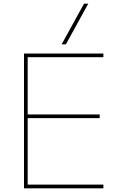

<svg xmlns="http://www.w3.org/2000/svg" viewBox="-20 -1020 663 1040"><path d="M110 0V-730H540V-710H130V-400H520V-380H130V-20H540V0ZM337 -780H314L435 -1000H458Z"/></svg>

Font: M PLUS 1 Thin
Style: Regular
Weight: 100
Designer: Coji Morishita
Foundry: UNDERFOREST DESIGN
Version: Version 1.001